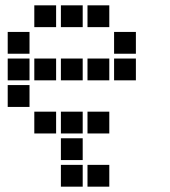

<svg xmlns="http://www.w3.org/2000/svg" viewBox="-20 -511 640 722"><path d="M110 -491Q109 -491 109 -491Q109 -491 109 -490V-410Q109 -409 109 -409Q109 -409 110 -409H190Q191 -409 191 -409Q191 -409 191 -410V-490Q191 -491 191 -491Q191 -491 190 -491ZM210 -491Q209 -491 209 -491Q209 -491 209 -490V-410Q209 -409 209 -409Q209 -409 210 -409H290Q291 -409 291 -409Q291 -409 291 -410V-490Q291 -491 291 -491Q291 -491 290 -491ZM310 -491Q309 -491 309 -491Q309 -491 309 -490V-410Q309 -409 309 -409Q309 -409 310 -409H390Q391 -409 391 -409Q391 -409 391 -410V-490Q391 -491 391 -491Q391 -491 390 -491ZM10 -391Q9 -391 9 -391Q9 -391 9 -390V-310Q9 -309 9 -309Q9 -309 10 -309H90Q91 -309 91 -309Q91 -309 91 -310V-390Q91 -391 91 -391Q91 -391 90 -391ZM410 -391Q409 -391 409 -391Q409 -391 409 -390V-310Q409 -309 409 -309Q409 -309 410 -309H490Q491 -309 491 -309Q491 -309 491 -310V-390Q491 -391 491 -391Q491 -391 490 -391ZM10 -291Q9 -291 9 -291Q9 -291 9 -290V-210Q9 -209 9 -209Q9 -209 10 -209H90Q91 -209 91 -209Q91 -209 91 -210V-290Q91 -291 91 -291Q91 -291 90 -291ZM110 -291Q109 -291 109 -291Q109 -291 109 -290V-210Q109 -209 109 -209Q109 -209 110 -209H190Q191 -209 191 -209Q191 -209 191 -210V-290Q191 -291 191 -291Q191 -291 190 -291ZM210 -291Q209 -291 209 -291Q209 -291 209 -290V-210Q209 -209 209 -209Q209 -209 210 -209H290Q291 -209 291 -209Q291 -209 291 -210V-290Q291 -291 291 -291Q291 -291 290 -291ZM310 -291Q309 -291 309 -291Q309 -291 309 -290V-210Q309 -209 309 -209Q309 -209 310 -209H390Q391 -209 391 -209Q391 -209 391 -210V-290Q391 -291 391 -291Q391 -291 390 -291ZM410 -291Q409 -291 409 -291Q409 -291 409 -290V-210Q409 -209 409 -209Q409 -209 410 -209H490Q491 -209 491 -209Q491 -209 491 -210V-290Q491 -291 491 -291Q491 -291 490 -291ZM10 -191Q9 -191 9 -191Q9 -191 9 -190V-110Q9 -109 9 -109Q9 -109 10 -109H90Q91 -109 91 -109Q91 -109 91 -110V-190Q91 -191 91 -191Q91 -191 90 -191ZM110 -91Q109 -91 109 -91Q109 -91 109 -90V-10Q109 -9 109 -9Q109 -9 110 -9H190Q191 -9 191 -9Q191 -9 191 -10V-90Q191 -91 191 -91Q191 -91 190 -91ZM210 -91Q209 -91 209 -91Q209 -91 209 -90V-10Q209 -9 209 -9Q209 -9 210 -9H290Q291 -9 291 -9Q291 -9 291 -10V-90Q291 -91 291 -91Q291 -91 290 -91ZM310 -91Q309 -91 309 -91Q309 -91 309 -90V-10Q309 -9 309 -9Q309 -9 310 -9H390Q391 -9 391 -9Q391 -9 391 -10V-90Q391 -91 391 -91Q391 -91 390 -91ZM210 9Q209 9 209 9Q209 9 209 10V90Q209 91 209 91Q209 91 210 91H290Q291 91 291 91Q291 91 291 90V10Q291 9 291 9Q291 9 290 9ZM210 109Q209 109 209 109Q209 109 209 110V190Q209 191 209 191Q209 191 210 191H290Q291 191 291 191Q291 191 291 190V110Q291 109 291 109Q291 109 290 109ZM310 109Q309 109 309 109Q309 109 309 110V190Q309 191 309 191Q309 191 310 191H390Q391 191 391 191Q391 191 391 190V110Q391 109 391 109Q391 109 390 109Z"/></svg>

Font: Doto ExtraBold
Style: Regular
Weight: 800
Monospace: yes
Version: Version 1.000